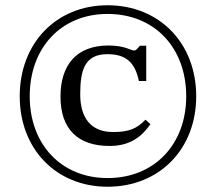

<svg xmlns="http://www.w3.org/2000/svg" viewBox="-20 -696 821 730"><path d="M55 -330C55 -129 194 14 389 14C586 14 726 -129 726 -330C726 -532 586 -676 389 -676C194 -676 55 -532 55 -330ZM93 -330C93 -514 212 -643 389 -643C568 -643 688 -514 688 -330C688 -148 568 -19 389 -19C212 -19 93 -148 93 -330ZM533 -241C501 -207 470 -194 410 -194C326 -194 285 -247 285 -338C285 -431 303 -490 388 -490C457 -490 493 -461 508 -388H536V-522H512C501 -509 496 -504 491 -504C475 -504 457 -523 392 -523C272 -523 210 -450 210 -329C210 -206 275 -141 397 -141C479 -141 522 -181 552 -224Z"/></svg>

Font: STIX Two Math
Style: Regular
Weight: 400
Designer: Ross Mills, John Hudson & Paul Hanslow, Tiro Typeworks Ltd; with portions MicroPress Inc., with additions and correction
Foundry: Tiro Typeworks Ltd
Version: Version 2.02 b142